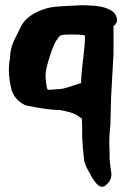

<svg xmlns="http://www.w3.org/2000/svg" viewBox="-20 -492 479 729"><path d="M18 -271C9 -227 15 -184 26 -143L27 -142C37 -118 55 -103 77 -92C123 -83 163 -75 209 -74C236 -69 265 -62 277 -51L279 -50C282 -47 286 -45 291 -42C292 -22 292 0 292 23C292 48 297 91 299 113C300 129 313 154 324 171V173C332 184 358 239 385 208C394 201 403 188 403 171V169C400 146 396 121 396 102C397 91 395 70 395 53C395 40 395 27 396 17L399 -17L402 -127L411 -288V-393C418 -398 422 -404 424 -411V-414C426 -458 364 -468 339 -470C326 -471 314 -471 303 -472H285C244 -469 200 -470 163 -462H161C131 -452 102 -441 78 -417C68 -407 60 -394 53 -378C40 -349 18 -320 18 -271ZM153 -208C154 -230 158 -239 165 -265C174 -293 183 -322 195 -340H196C207 -359 209 -361 249 -361C272 -361 290 -361 303 -357C302 -300 291 -247 288 -187V-176C288 -176 285 -176 283 -175C258 -168 234 -157 209 -154C203 -154 195 -153 191 -153H189C182 -152 177 -151 167 -151C167 -151 165 -151 161 -152C156 -159 153 -191 153 -208Z"/></svg>

Font: Vapor
Style: ExBd
Weight: 800
Foundry: Cannot Into Space Fonts
Version: Version 0.179